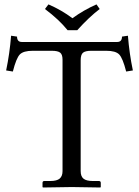

<svg xmlns="http://www.w3.org/2000/svg" viewBox="-20 -832 618 853"><path d="M280.3 -697.8Q242.2 -745.1 179.7 -792L195.3 -812.5Q253.9 -787.1 301.8 -751Q352.1 -787.6 408.7 -812.5L422.9 -792Q375.5 -755.9 323.2 -697.8ZM77.1 -645.5H500.5Q522 -645.5 522 -669.4L548.3 -673.3Q554.7 -593.3 570.3 -519L540.5 -514.2Q525.4 -573.7 509.5 -590.1Q493.7 -606.4 452.1 -606.4H386.2Q358.9 -606.4 348.6 -597.7Q338.4 -588.9 338.4 -564.5V-71.8Q338.4 -48.3 351.1 -38.1Q363.8 -27.8 393.1 -27.8H419.4Q427.7 -27.8 427.7 -19.5V-1L425.8 1Q338.4 -1 299.3 -1L170.9 1L168.9 -1V-19.5Q168.9 -27.8 176.8 -27.8H203.1Q232.9 -27.8 245.4 -38.8Q257.8 -49.8 257.8 -71.8V-566.9Q257.8 -589.8 247.3 -598.1Q236.8 -606.4 209.5 -606.4H125.5Q84 -606.4 68.1 -590.1Q52.2 -573.7 37.1 -514.2L7.3 -519Q22.9 -593.3 29.3 -673.3L55.7 -669.4Q55.7 -645.5 77.1 -645.5Z"/></svg>

Font: Libertinage
Style: f
Weight: 400
Designer: OSP
Foundry: OSP
Version: Version 1.0; 2008; OFL relea